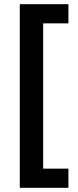

<svg xmlns="http://www.w3.org/2000/svg" viewBox="-20 -734 370 912"><path d="M305 158H74V-714H305V-623H185V67H305Z"/></svg>

Font: Noto Sans Hebrew SemiBold
Style: Regular
Weight: 600
Designer: Monotype Design Team
Foundry: Monotype Imaging Inc.
Version: Version 2.003